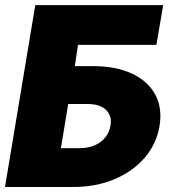

<svg xmlns="http://www.w3.org/2000/svg" viewBox="-20 -748 689 768"><path d="M0 0 121.1 -727.5H632.8L605.5 -568.4H292L279.3 -483.4H352.5Q443.8 -483.4 507.6 -453.6Q571.3 -423.8 600.6 -370.4Q629.9 -316.9 618.2 -244.1Q606 -171.9 558.6 -116.9Q511.2 -62 437.5 -31Q363.8 0 271.5 0ZM223.6 -155.3H296.9Q333 -155.3 359.4 -167Q385.7 -178.7 401.9 -199.2Q418 -219.7 421.9 -246.1Q428.7 -283.2 404.5 -307.9Q380.4 -332.5 327.1 -332H252.9Z"/></svg>

Font: Inter 20pt Black
Style: Italic
Weight: 900
Italic angle: -9.3988°
Version: Version 4.001;git-66647c0bb